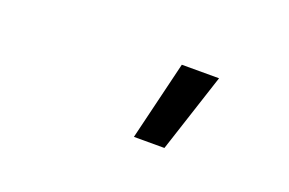

<svg xmlns="http://www.w3.org/2000/svg" viewBox="-38 -851 526 349"><g transform="rotate(20 225.0 -676.5)"><path d="M232 -600 269 -753H341L291 -600Z"/></g></svg>

Font: Iosevka Etoile Light
Style: Italic
Weight: 300
Italic angle: -9°
Designer: Belleve Invis
Foundry: Belleve Invis
Version: Version 22.1.2; ttfautohint (v1.8.4)